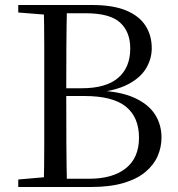

<svg xmlns="http://www.w3.org/2000/svg" viewBox="-20 -748 710 768"><path d="M53 0V-30L191 -42H202V0ZM155 0Q157 -84 157 -169Q157 -254 157 -340V-393Q157 -477 157 -561Q157 -645 155 -728H248Q246 -645 245.5 -561Q245 -477 245 -388V-369Q245 -263 245.5 -173.5Q246 -84 248 0ZM202 0V-33H336Q431 -33 483.5 -75Q536 -117 536 -197Q536 -279 483.5 -321.5Q431 -364 317 -364H202V-395H307Q404 -395 452.5 -436.5Q501 -478 501 -554Q501 -621 460 -658Q419 -695 323 -695H202V-728H348Q431 -728 483.5 -706.5Q536 -685 561.5 -646Q587 -607 587 -555Q587 -513 564.5 -475Q542 -437 492.5 -411Q443 -385 362 -377L367 -386Q459 -383 516 -357.5Q573 -332 599.5 -291Q626 -250 626 -198Q626 -159 610.5 -123.5Q595 -88 561.5 -60Q528 -32 474 -16Q420 0 343 0ZM53 -698V-728H202V-687H191Z"/></svg>

Font: Noto Serif KR
Style: Regular
Weight: 400
Designer: Ryoko NISHIZUKA  (kana & ideographs); Frank Grießhammer (Latin, Greek & Cyrillic); Wenlong ZHANG  (bopomofo); Sandoll Co
Foundry: Adobe
Version: Version 2.003-H1;hotconv 1.1.1;makeotfexe 2.6.0